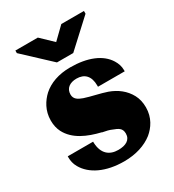

<svg xmlns="http://www.w3.org/2000/svg" viewBox="-183 -855 880 970"><g transform="rotate(-30 257.0 -370.0)"><path d="M20 -148C20 -129 24 -109 35 -90C70 -28 149 10 255 10C324 10 381 -9 422 -41C456 -69 486 -112 486 -172C486 -201 480 -225 469 -246C446 -289 408 -318 361 -335C324 -348 270 -358 235 -370C210 -379 188 -390 188 -418C188 -454 215 -473 254 -473C300 -473 328 -446 328 -390V-383H484V-390C484 -413 477 -432 466 -450C431 -507 356 -538 255 -538C187 -538 133 -518 95 -484C64 -455 36 -412 36 -354C36 -328 41 -306 51 -286C84 -222 155 -192 230 -174V-173H231C253 -169 270 -165 283 -159C312 -148 332 -140 332 -108C332 -71 302 -55 258 -55C207 -55 171 -83 168 -148V-155H20ZM58 -735 210 -593H305L458 -734V-750H326L258 -684L189 -750H58Z"/></g></svg>

Font: Aerodynamic
Style: Bd
Weight: 500
Designer: Google
Version: Version 2.000980; 2014